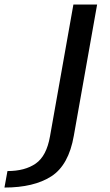

<svg xmlns="http://www.w3.org/2000/svg" viewBox="-192 -612 494 862"><path d="M-172 230Q-40 230 38.2 179.8Q116.5 129.5 139.5 -3L244 -591.5H137.5L32.5 0Q17 88.5 -31.5 122.2Q-80 156 -158.5 156Z"/></svg>

Font: Anybody SemiExpanded
Style: Italic
Weight: 400
Width: 6
Italic angle: -10°
Version: Version 1.113;gftools[0.9.25]